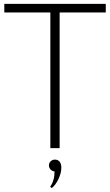

<svg xmlns="http://www.w3.org/2000/svg" viewBox="-20 -770 572 998"><path d="M2.4 -705.1V-750H529.8V-705.1H290V0H241.7V-705.1ZM263.7 121.1Q251.5 120.1 242.9 111.1Q234.4 102.1 234.4 89.8Q234.4 77.1 243.4 68.4Q252.4 59.6 266.1 59.6Q280.8 59.6 289.8 70.3Q298.8 81.1 298.8 101.6Q298.8 129.4 283.7 160.9Q268.6 192.4 249 207.5L240.7 200.7Q263.2 169.9 263.7 121.1Z"/></svg>

Font: Spartan MB Light
Style: Regular
Weight: 300
Designer: Matt Bailey, Mirko Velimirovic
Foundry: Matt Bailey
Version: Version 1.005